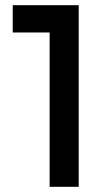

<svg xmlns="http://www.w3.org/2000/svg" viewBox="-20 -719 421 739"><path d="M29 -699H283V0H171V-594H29Z"/></svg>

Font: Montserrat_am3
Style: Regular
Weight: 400
Designer: Julieta Ulanovsky
Foundry: Julieta Ulanovsky, Armenina letters added by Vahan Hovhannisyan
Version: Version 2.001